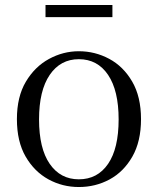

<svg xmlns="http://www.w3.org/2000/svg" viewBox="-20 -737 636 772"><path d="M297 15Q231 15 174.5 -16Q118 -47 83 -107.5Q48 -168 48 -258Q48 -348 84 -408.5Q120 -469 177 -500Q234 -531 297 -531Q362 -531 419 -500.5Q476 -470 511.5 -409Q547 -348 547 -258Q547 -168 512 -107Q477 -46 420.5 -15.5Q364 15 297 15ZM297 -16Q372 -16 414.5 -78Q457 -140 457 -257Q457 -373 414.5 -436Q372 -499 297 -499Q223 -499 180 -436Q137 -373 137 -257Q137 -140 180 -78Q223 -16 297 -16ZM163 -668V-717H432V-668Z"/></svg>

Font: Noto Serif TC
Style: Regular
Weight: 400
Designer: Ryoko NISHIZUKA  (kana & ideographs); Frank Grießhammer (Latin, Greek & Cyrillic); Wenlong ZHANG  (bopomofo); Sandoll Co
Foundry: Adobe
Version: Version 2.003-H1;hotconv 1.1.1;makeotfexe 2.6.0